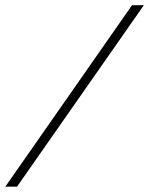

<svg xmlns="http://www.w3.org/2000/svg" viewBox="-47 -702 561 722"><path d="M-27 0 449.5 -682.5H494L17 0Z"/></svg>

Font: Newsreader Light
Style: Italic
Weight: 300
Italic angle: -17°
Designer: Hugues Gentile
Foundry: Production Type
Version: Version 1.003